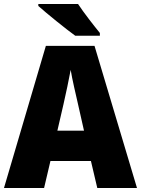

<svg xmlns="http://www.w3.org/2000/svg" viewBox="-20 -947 710 967"><path d="M373 -927H173V-917C213 -881 313 -800 359 -767H483V-781C455 -815 401 -884 373 -927ZM470 0H670L456 -716H211L0 0H202L234 -136H438ZM373 -422 403 -289H269L300 -423C311 -472 328 -550 336 -595C343 -550 363 -466 373 -422Z"/></svg>

Font: Noto Sans Devanagari SemiCondensed Black
Style: Regular
Weight: 900
Width: 4
Designer: Jelle Bosma - Monotype Design Team
Foundry: Monotype Imaging Inc.
Version: Version 2.004